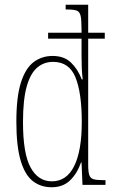

<svg xmlns="http://www.w3.org/2000/svg" viewBox="-20 -780 479 810"><path d="M198 10Q152 10 118.5 -16Q85 -42 67 -103Q49 -164 49 -267Q49 -372 68.5 -432.5Q88 -493 122.5 -518.5Q157 -544 202 -544Q250 -544 279 -516.5Q308 -489 325 -445H329Q326 -468 325 -493Q324 -518 324 -544V-617H183V-642H324V-656Q324 -696 320 -713.5Q316 -731 303 -735.5Q290 -740 262 -740H257V-760H352V-642H422V-617H352V-86Q352 -56 356.5 -42Q361 -28 374.5 -24Q388 -20 415 -20H425V0H328L324 -95H322Q305 -47 275 -18.5Q245 10 198 10ZM199 -15Q261 -15 293 -79.5Q325 -144 325 -265Q325 -388 298.5 -453.5Q272 -519 204 -519Q165 -519 136.5 -494.5Q108 -470 92.5 -414.5Q77 -359 77 -265Q77 -132 109 -73.5Q141 -15 199 -15Z"/></svg>

Font: Noto Serif Tamil ExtraCondensed Thin
Style: Italic
Weight: 100
Width: 2
Italic angle: -12°
Designer: Indian Type Foundry, Tom Grace, and the Monotype Design Team
Foundry: Monotype Imaging Inc.
Version: Version 2.003; ttfautohint (v1.8.4.7-5d5b)